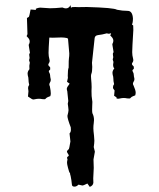

<svg xmlns="http://www.w3.org/2000/svg" viewBox="-20 -731 623 751"><path d="M331.1 0Q326.2 -6.3 321.8 -13.2Q306.6 -5.4 302.2 -5.4Q297.9 -6.8 287.1 -8.8Q279.3 -1 271.5 -1Q265.6 -1 262.7 -3.9L261.2 -9.3Q259.8 -25.9 256.3 -42.5Q253.9 -49.3 253.9 -53.7Q250.5 -55.7 246.1 -74.2Q242.2 -88.9 242.2 -94.2Q242.2 -101.1 244.1 -106.9L242.2 -113.3Q242.2 -117.2 245.6 -118.9Q249 -120.6 249 -123Q249 -125 247.1 -127.4Q241.7 -135.3 241.7 -138.7Q241.7 -141.1 249.5 -148.4Q250.5 -148.4 255.4 -177.7L252 -209Q257.3 -214.4 257.3 -223.1L256.8 -232.9Q243.7 -266.6 243.7 -277.8Q248 -294.4 248 -300.3Q248 -305.7 246.8 -312.3Q245.6 -318.8 245.1 -325.2L247.1 -335.9Q243.7 -363.8 243.7 -368.7Q243.7 -373.5 242.4 -376.7Q241.2 -379.9 241.2 -382.8Q241.2 -386.7 243.7 -391.1L252.4 -403.8L242.2 -411.1L245.6 -426.3L245.1 -434.6Q245.1 -459.5 248.5 -466.3Q248.5 -499 249.8 -504.4Q251 -509.8 251 -522Q250 -538.6 246.1 -578.6L243.2 -582Q231 -584.5 220.2 -584.5Q198.7 -583.5 186.5 -583.5Q177.2 -583.5 172.9 -584Q169.9 -538.6 169.9 -523.9Q169.9 -511.2 173.3 -499Q174.3 -496.1 174.3 -493.2Q174.3 -488.3 171.6 -484.4Q168.9 -480.5 168.9 -478Q168.9 -474.6 172.4 -471.7Q175.8 -468.8 176.3 -466.8V-459Q170.9 -455.1 170.9 -451.7Q170.9 -450.2 171.9 -448.7Q176.3 -441.9 176.3 -434.1Q176.3 -429.7 177.5 -425.8Q178.7 -421.9 178.7 -418.9Q178.7 -413.1 174.8 -407.2Q172.9 -403.8 172.9 -400.9Q172.9 -397.9 174.3 -395Q174.3 -394.5 174.8 -394.5Q178.7 -375 178.7 -365.7Q178.7 -360.4 176.8 -355Q173.8 -353.5 170.4 -352.5Q162.1 -349.6 159.7 -346.2Q157.2 -342.8 154.8 -342.8Q147.5 -342.8 145 -343.3Q138.7 -344.7 132.3 -344.7Q124.5 -344.7 116.7 -342.8Q113.3 -341.8 110.4 -341.8Q106 -341.8 99.1 -347.2L89.4 -353.5L91.3 -374L89.8 -386.7Q89.8 -393.6 94.2 -398.9Q91.3 -410.2 91.3 -421.9Q91.3 -428.2 88.9 -435.1Q87.9 -439 87.9 -442.9Q87.9 -452.1 95.2 -460.4Q95.2 -471.7 94.7 -473.6Q94.7 -477.5 95.7 -480.2Q96.7 -482.9 96.7 -485.8Q96.2 -488.3 95 -491.2Q93.8 -494.1 93.8 -495.6Q93.8 -497.1 94.2 -498Q95.7 -501.5 95.7 -505.4Q95.7 -507.8 95 -510.3Q94.2 -512.7 94.2 -517.1Q94.2 -521 97.2 -523.9Q93.3 -549.3 92.8 -551Q92.3 -552.7 92.3 -555.2Q92.3 -557.1 93.8 -558.6Q96.2 -564 96.2 -568.8Q96.2 -577.6 87.9 -585.4L84 -589.8Q87.4 -595.2 87.4 -598.6L85.4 -660.6Q92.3 -664.1 93.5 -666Q94.7 -668 99.6 -693.8Q107.4 -693.8 110.1 -693.1Q112.8 -692.4 116.2 -692.4L121.1 -692.9L120.1 -696.8Q128.4 -700.7 136.7 -701.2L175.3 -698.7Q196.8 -698.7 224.1 -701.7Q231.9 -698.2 237.8 -698.2Q249.5 -698.2 255.9 -710.9L257.8 -699.2L260.3 -703.1L273.9 -703.6Q283.2 -703.6 286.6 -703.1L319.8 -703.6Q425.8 -700.7 437.5 -692.9Q459 -688.5 479.5 -688.5Q498 -688.5 500 -659.2Q500 -641.6 496.1 -635.3L501 -631.3Q501.5 -619.1 501.5 -613.3Q497.1 -542.5 497.1 -526.9Q497.1 -514.2 500.5 -502Q501.5 -499 501.5 -496.1Q501.5 -491.2 498.8 -487.3Q496.1 -483.4 496.1 -481Q496.1 -477.5 499.5 -474.6Q502.9 -471.7 503.4 -469.7V-461.9Q498 -458 498 -454.6Q498 -453.1 499 -451.7Q503.4 -444.8 503.4 -437Q503.4 -432.6 504.6 -428.7Q505.9 -424.8 505.9 -421.9Q505.9 -416 502 -410.2Q500 -406.7 500 -403.8Q500 -400.9 501.5 -397.9Q501.5 -397.5 502 -397.5Q510.7 -377.9 510.7 -368.7Q510.7 -363.3 508.8 -357.9Q505.9 -356.4 502.4 -355.5Q494.1 -352.5 491.7 -349.1Q489.3 -345.7 486.8 -345.7Q479.5 -345.7 477.1 -346.2Q470.7 -347.7 464.4 -347.7Q456.5 -347.7 448.7 -345.7Q445.3 -344.7 442.4 -344.7Q435.5 -344.7 435.5 -347.7L436 -350.1L426.3 -356.4L428.2 -377L422.4 -385.3L421.9 -389.6Q421.9 -396.5 426.3 -401.9Q423.3 -413.1 423.3 -424.8Q423.3 -431.2 420.9 -438Q419.9 -441.9 419.9 -445.8Q419.9 -455.1 427.2 -463.4Q422.4 -467.8 422.4 -478Q422.4 -481.4 423.1 -483.6Q423.8 -485.8 423.8 -488.8Q423.3 -491.2 422.1 -494.1Q420.9 -497.1 420.9 -498.5Q420.9 -500 421.4 -501Q422.9 -504.4 422.9 -508.3Q422.9 -510.7 422.1 -513.2Q421.4 -515.6 421.4 -520Q421.4 -523.9 424.3 -526.9Q420.4 -552.2 419.9 -554Q419.4 -555.7 419.4 -558.1Q419.4 -560.1 420.9 -561.5Q423.3 -566.9 423.3 -571.8Q423.3 -580.6 415 -588.4L411.1 -592.8Q414.6 -597.7 414.6 -601.1Q408.7 -599.1 405.8 -599.1Q402.3 -599.1 397.9 -600.6Q378.4 -595.2 363.8 -593.8Q351.1 -592.3 350.1 -581.1Q339.8 -488.3 339.8 -485.4L340.8 -469.2Q340.8 -450.2 337.4 -442.4Q335.9 -439 335.9 -433.1L336.4 -423.3Q338.4 -403.3 338.4 -390.1L337.9 -375Q337.9 -364.7 338.4 -355.5Q340.3 -344.2 341.3 -332.5L340.8 -319.3Q340.8 -306.2 340.3 -301.3Q340.3 -290.5 341.8 -287.1Q347.7 -275.9 347.7 -261.2Q347.7 -255.4 346.7 -249.5Q345.2 -240.2 345.2 -229Q345.2 -220.7 347.7 -200.7L349.1 -180.7Q349.1 -172.4 346.7 -155.8L351.1 -137.7L345.7 -107.4L346.7 -74.2L344.7 -33.2L345.2 -16.6Q344.2 -4.9 331.1 0Z"/></svg>

Font: Kurland
Style: Regular
Weight: 400
Designer: GGBot
Version: 0.22